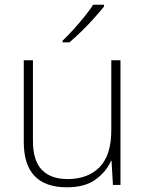

<svg xmlns="http://www.w3.org/2000/svg" viewBox="-20 -837 622 816"><path d="M492 -581V-51H460L454 -154H452Q433 -109 387.5 -75Q342 -41 264 -41Q81 -41 81 -234V-581H120V-238Q120 -154 158 -115Q196 -76 267 -76Q354 -76 403.5 -127Q453 -178 453 -283V-581ZM422 -809Q405 -788 380.5 -760.5Q356 -733 328 -705.5Q300 -678 275 -657H246V-664Q267 -684 292 -711.5Q317 -739 339.5 -767Q362 -795 376 -817H422Z"/></svg>

Font: Noto Sans Tamil UI ExtraLight
Style: Regular
Weight: 200
Designer: Jelle Bosma - Monotype Design Team
Foundry: Monotype Imaging Inc.
Version: Version 2.004; ttfautohint (v1.8.4.7-5d5b)